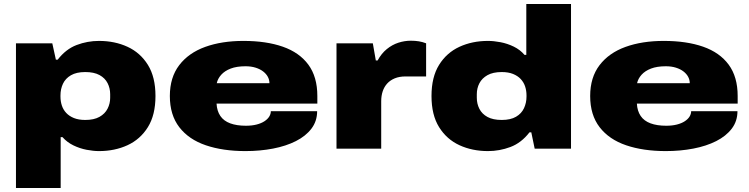

<svg xmlns="http://www.w3.org/2000/svg" viewBox="-20 -745 3752 962"><path d="M60 197V-528H242L260 -446H269Q310 -499 364 -519.5Q418 -540 476 -540Q555 -540 619 -510.5Q683 -481 721 -420Q759 -359 759 -264Q759 -169 721 -108Q683 -47 619 -17.5Q555 12 476 12Q448 12 414 5.5Q380 -1 348 -16.5Q316 -32 293 -58H284V197ZM407 -144Q451 -144 478.5 -159.5Q506 -175 519 -200.5Q532 -226 532 -255V-273Q532 -303 519 -328.5Q506 -354 478.5 -369Q451 -384 407 -384Q363 -384 335.5 -368Q308 -352 295.5 -325.5Q283 -299 283 -267V-261Q283 -237 290 -216Q297 -195 312 -179Q327 -163 350.5 -153.5Q374 -144 407 -144Z M1210 12Q1097 12 1011.5 -17Q926 -46 878.5 -107.5Q831 -169 831 -264Q831 -357 878 -418.5Q925 -480 1008 -510Q1091 -540 1200 -540Q1314 -540 1397 -511Q1480 -482 1525 -421Q1570 -360 1570 -264V-226H1065Q1067 -189 1084 -164Q1101 -139 1133.5 -127Q1166 -115 1212 -115Q1242 -115 1265.5 -121Q1289 -127 1305 -137.5Q1321 -148 1329 -161Q1337 -174 1337 -188H1569Q1569 -138 1540.5 -100.5Q1512 -63 1462.5 -38Q1413 -13 1348 -0.5Q1283 12 1210 12ZM1066 -328H1330Q1330 -345 1322 -360Q1314 -375 1298.5 -387Q1283 -399 1260.5 -406Q1238 -413 1210 -413Q1166 -413 1136 -401.5Q1106 -390 1088.5 -370.5Q1071 -351 1066 -328Z M1666 0V-528H1848L1863 -442H1872Q1891 -477 1918 -499Q1945 -521 1976 -531Q2007 -541 2038 -541Q2060 -541 2078.5 -538Q2097 -535 2115 -528V-362H2012Q1981 -362 1958 -352.5Q1935 -343 1920 -326.5Q1905 -310 1897.5 -287.5Q1890 -265 1890 -238V0Z M2425 12Q2346 12 2282 -17.5Q2218 -47 2180 -108Q2142 -169 2142 -264Q2142 -359 2180 -420Q2218 -481 2282 -510.5Q2346 -540 2425 -540Q2454 -540 2488 -533.5Q2522 -527 2554 -511.5Q2586 -496 2608 -470H2617V-725H2841V0H2659L2642 -82H2633Q2592 -29 2537.5 -8.5Q2483 12 2425 12ZM2494 -144Q2538 -144 2565.5 -160Q2593 -176 2605.5 -203Q2618 -230 2618 -261V-267Q2618 -291 2611 -312Q2604 -333 2589 -349Q2574 -365 2550.5 -374.5Q2527 -384 2494 -384Q2450 -384 2422.5 -368.5Q2395 -353 2382 -328Q2369 -303 2369 -273V-255Q2369 -225 2382 -199.5Q2395 -174 2422.5 -159Q2450 -144 2494 -144Z M3316 12Q3203 12 3117.5 -17Q3032 -46 2984.5 -107.5Q2937 -169 2937 -264Q2937 -357 2984 -418.5Q3031 -480 3114 -510Q3197 -540 3306 -540Q3420 -540 3503 -511Q3586 -482 3631 -421Q3676 -360 3676 -264V-226H3171Q3173 -189 3190 -164Q3207 -139 3239.5 -127Q3272 -115 3318 -115Q3348 -115 3371.5 -121Q3395 -127 3411 -137.5Q3427 -148 3435 -161Q3443 -174 3443 -188H3675Q3675 -138 3646.5 -100.5Q3618 -63 3568.5 -38Q3519 -13 3454 -0.5Q3389 12 3316 12ZM3172 -328H3436Q3436 -345 3428 -360Q3420 -375 3404.5 -387Q3389 -399 3366.5 -406Q3344 -413 3316 -413Q3272 -413 3242 -401.5Q3212 -390 3194.5 -370.5Q3177 -351 3172 -328Z"/></svg>

Font: Archivo Expanded Black
Style: Regular
Weight: 900
Width: 7
Designer: Hector Gatti
Foundry: Omnibus-Type
Version: Version 2.001